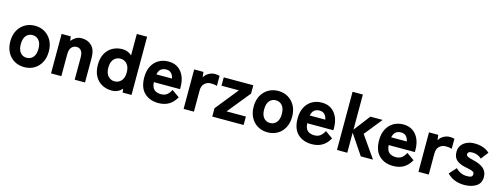

<svg xmlns="http://www.w3.org/2000/svg" viewBox="-18 -1483 5905 2265"><g transform="rotate(15 2934.5 -350.0)"><path d="M268 11Q201 11 147.5 -20Q94 -51 63.5 -108Q33 -165 33 -241Q33 -318 63.5 -374.5Q94 -431 147.5 -462.5Q201 -494 268 -494Q336 -494 389 -462.5Q442 -431 472.5 -374.5Q503 -318 503 -241Q503 -165 472.5 -108Q442 -51 389 -20Q336 11 268 11ZM268 -103Q316 -103 346.5 -138.5Q377 -174 377 -241Q377 -309 346.5 -344.5Q316 -380 268 -380Q220 -380 190.5 -344.5Q161 -309 161 -241Q161 -174 190.5 -138.5Q220 -103 268 -103Z M595 0V-482H707L714 -428Q734 -454 765.5 -474Q797 -494 840 -494Q915 -494 962.5 -446Q1010 -398 1010 -304V0H884V-273Q884 -326 863.5 -353Q843 -380 808 -380Q770 -380 745.5 -352.5Q721 -325 721 -266V0Z M1337 11Q1270 11 1216.5 -18.5Q1163 -48 1132.5 -104.5Q1102 -161 1102 -241Q1102 -322 1132.5 -378.5Q1163 -435 1216.5 -464.5Q1270 -494 1337 -494Q1404 -494 1452 -449V-711H1578V0H1469L1464 -46Q1413 11 1337 11ZM1342 -103Q1390 -103 1422.5 -138.5Q1455 -174 1455 -241Q1455 -309 1422.5 -344.5Q1390 -380 1342 -380Q1294 -380 1262 -344.5Q1230 -309 1230 -241Q1230 -174 1262 -138.5Q1294 -103 1342 -103Z M1907 11Q1801 11 1735 -51.5Q1669 -114 1669 -241Q1669 -320 1698.5 -376.5Q1728 -433 1780 -463.5Q1832 -494 1900 -494Q1968 -494 2015.5 -461.5Q2063 -429 2088 -372Q2113 -315 2113 -241V-214H1793Q1798 -147 1829.5 -122.5Q1861 -98 1909 -98Q1953 -98 1981 -119Q2009 -140 2031 -182L2123 -117Q2084 -48 2030.5 -18.5Q1977 11 1907 11ZM1798 -310H1989Q1971 -396 1898 -396Q1858 -396 1833 -376Q1808 -356 1798 -310Z M2214 0V-482H2327L2335 -417Q2353 -452 2390 -473Q2427 -494 2468 -494Q2485 -494 2499 -491.5Q2513 -489 2523 -486V-364Q2508 -369 2491 -371.5Q2474 -374 2449 -374Q2403 -374 2371.5 -344.5Q2340 -315 2340 -258V0Z M2564 0V-102L2787 -380H2575V-482H2936V-380L2711 -103H2947V0Z M3240 11Q3173 11 3119.5 -20Q3066 -51 3035.5 -108Q3005 -165 3005 -241Q3005 -318 3035.5 -374.5Q3066 -431 3119.5 -462.5Q3173 -494 3240 -494Q3308 -494 3361 -462.5Q3414 -431 3444.5 -374.5Q3475 -318 3475 -241Q3475 -165 3444.5 -108Q3414 -51 3361 -20Q3308 11 3240 11ZM3240 -103Q3288 -103 3318.5 -138.5Q3349 -174 3349 -241Q3349 -309 3318.5 -344.5Q3288 -380 3240 -380Q3192 -380 3162.5 -344.5Q3133 -309 3133 -241Q3133 -174 3162.5 -138.5Q3192 -103 3240 -103Z M3780 11Q3674 11 3608 -51.5Q3542 -114 3542 -241Q3542 -320 3571.5 -376.5Q3601 -433 3653 -463.5Q3705 -494 3773 -494Q3841 -494 3888.5 -461.5Q3936 -429 3961 -372Q3986 -315 3986 -241V-214H3666Q3671 -147 3702.5 -122.5Q3734 -98 3782 -98Q3826 -98 3854 -119Q3882 -140 3904 -182L3996 -117Q3957 -48 3903.5 -18.5Q3850 11 3780 11ZM3671 -310H3862Q3844 -396 3771 -396Q3731 -396 3706 -376Q3681 -356 3671 -310Z M4087 0V-711H4213V-282L4366 -482H4516L4342 -265L4527 0H4378L4213 -245V0Z M4775 11Q4669 11 4603 -51.5Q4537 -114 4537 -241Q4537 -320 4566.5 -376.5Q4596 -433 4648 -463.5Q4700 -494 4768 -494Q4836 -494 4883.5 -461.5Q4931 -429 4956 -372Q4981 -315 4981 -241V-214H4661Q4666 -147 4697.5 -122.5Q4729 -98 4777 -98Q4821 -98 4849 -119Q4877 -140 4899 -182L4991 -117Q4952 -48 4898.5 -18.5Q4845 11 4775 11ZM4666 -310H4857Q4839 -396 4766 -396Q4726 -396 4701 -376Q4676 -356 4666 -310Z M5082 0V-482H5195L5203 -417Q5221 -452 5258 -473Q5295 -494 5336 -494Q5353 -494 5367 -491.5Q5381 -489 5391 -486V-364Q5376 -369 5359 -371.5Q5342 -374 5317 -374Q5271 -374 5239.5 -344.5Q5208 -315 5208 -258V0Z M5640 10Q5582 10 5528.5 -9.5Q5475 -29 5432 -74L5509 -159Q5566 -99 5647 -99Q5685 -99 5700 -108.5Q5715 -118 5715 -144Q5715 -155 5707.5 -163.5Q5700 -172 5676.5 -179.5Q5653 -187 5606 -196Q5533 -210 5493.5 -244Q5454 -278 5454 -346Q5454 -391 5478 -424.5Q5502 -458 5543.5 -476.5Q5585 -495 5637 -495Q5751 -495 5821 -431L5752 -341Q5728 -364 5698.5 -374.5Q5669 -385 5639 -385Q5606 -385 5594 -374.5Q5582 -364 5582 -350Q5582 -340 5588 -332Q5594 -324 5614 -316.5Q5634 -309 5676 -299Q5759 -280 5801.5 -241.5Q5844 -203 5844 -139Q5844 -64 5786.5 -27Q5729 10 5640 10Z"/></g></svg>

Font: Zen Kaku Gothic New Black
Style: Regular
Weight: 900
Designer: Yoshimichi Ohira
Foundry: Positype
Version: Version 1.001